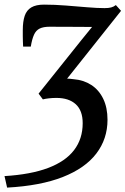

<svg xmlns="http://www.w3.org/2000/svg" viewBox="-41 -588 556 851"><path d="M-9.5 243.5 -21 192.5Q95 185.5 172 156.5Q249 127.5 287.2 77.5Q325.5 27.5 325.5 -42Q325.5 -98 294.8 -126Q264 -154 209 -154Q192 -154 176.2 -152.2Q160.5 -150.5 149 -147.5L130 -173L319.5 -410L367 -468.5Q335 -469 302.5 -469Q270 -469 238.8 -469.2Q207.5 -469.5 178.5 -469.5Q151.5 -469.5 135 -461.5Q118.5 -453.5 109.8 -434.2Q101 -415 95.5 -381.5H61.5Q61 -393 60.5 -404.2Q60 -415.5 60 -427.8Q60 -440 60 -454.5Q60 -492.5 68.5 -517.8Q77 -543 97.8 -555.2Q118.5 -567.5 154 -567.5Q201 -567.5 250.8 -563.5Q300.5 -559.5 345.5 -555.8Q390.5 -552 422.5 -552Q440 -552 451.5 -555Q463 -558 472.5 -565.5L495.5 -540L256.5 -239.5Q262.5 -239.5 269.5 -238.8Q276.5 -238 285 -237Q329.5 -233.5 363.5 -211.5Q397.5 -189.5 416.5 -150.2Q435.5 -111 435.5 -57Q435.5 27.5 386 92.5Q336.5 157.5 237.5 196.5Q138.5 235.5 -9.5 243.5Z"/></svg>

Font: Merriweather 20pt Medium
Style: Italic
Weight: 500
Italic angle: -7.8°
Version: Version 2.101